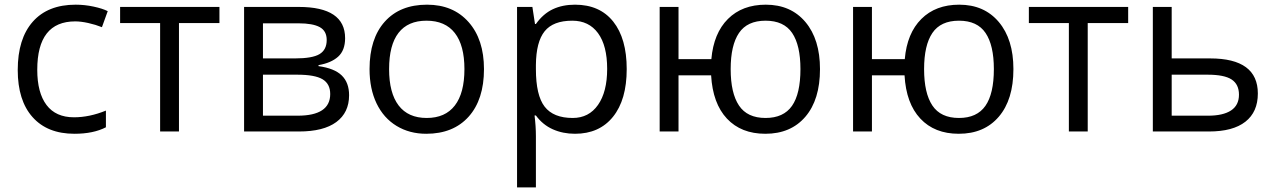

<svg xmlns="http://www.w3.org/2000/svg" viewBox="-20 -565 5479 825"><path d="M299.8 9.8Q183.6 9.8 119.9 -61.8Q56.2 -133.3 56.2 -264.2Q56.2 -398.4 120.8 -471.7Q185.5 -544.9 305.2 -544.9Q343.8 -544.9 382.3 -536.6Q420.9 -528.3 442.9 -517.1L418 -448.2Q391.1 -459 359.4 -466.1Q327.6 -473.1 303.2 -473.1Q140.1 -473.1 140.1 -265.1Q140.1 -166.5 179.9 -113.8Q219.7 -61 297.9 -61Q364.7 -61 435.1 -89.8V-18.1Q381.3 9.8 299.8 9.8Z M922.9 -465.8H749V0H668V-465.8H496.1V-535.2H922.9Z M1462.9 -400.9Q1462.9 -348.6 1432.9 -321.5Q1402.8 -294.4 1348.6 -285.2V-280.8Q1417 -271.5 1448.5 -240.7Q1480 -210 1480 -155.8Q1480 -81.1 1425 -40.5Q1370.1 0 1264.6 0H1028.8V-535.2H1263.7Q1462.9 -535.2 1462.9 -400.9ZM1398.9 -161.1Q1398.9 -204.6 1366 -224.4Q1333 -244.1 1256.8 -244.1H1109.9V-67.9H1258.8Q1398.9 -67.9 1398.9 -161.1ZM1383.8 -393.1Q1383.8 -432.1 1353.8 -448.5Q1323.7 -464.8 1262.7 -464.8H1109.9V-314H1247.1Q1322.3 -314 1353 -332.5Q1383.8 -351.1 1383.8 -393.1Z M2059.6 -268.1Q2059.6 -137.2 1993.7 -63.7Q1927.7 9.8 1811.5 9.8Q1739.7 9.8 1684.1 -23.9Q1628.4 -57.6 1598.1 -120.6Q1567.9 -183.6 1567.9 -268.1Q1567.9 -398.9 1633.3 -471.9Q1698.7 -544.9 1814.9 -544.9Q1927.2 -544.9 1993.4 -470.2Q2059.6 -395.5 2059.6 -268.1ZM1651.9 -268.1Q1651.9 -165.5 1692.9 -111.8Q1733.9 -58.1 1813.5 -58.1Q1893.1 -58.1 1934.3 -111.6Q1975.6 -165 1975.6 -268.1Q1975.6 -370.1 1934.3 -423.1Q1893.1 -476.1 1812.5 -476.1Q1732.9 -476.1 1692.4 -423.8Q1651.9 -371.6 1651.9 -268.1Z M2450.7 9.8Q2398.4 9.8 2355.2 -9.5Q2312 -28.8 2282.7 -68.8H2276.9Q2282.7 -22 2282.7 20V240.2H2201.7V-535.2H2267.6L2278.8 -461.9H2282.7Q2314 -505.9 2355.5 -525.4Q2397 -544.9 2450.7 -544.9Q2557.1 -544.9 2615 -472.2Q2672.9 -399.4 2672.9 -268.1Q2672.9 -136.2 2614 -63.2Q2555.2 9.8 2450.7 9.8ZM2439 -476.1Q2356.9 -476.1 2320.3 -430.7Q2283.7 -385.3 2282.7 -286.1V-268.1Q2282.7 -155.3 2320.3 -106.7Q2357.9 -58.1 2440.9 -58.1Q2510.3 -58.1 2549.6 -114.3Q2588.9 -170.4 2588.9 -269Q2588.9 -369.1 2549.6 -422.6Q2510.3 -476.1 2439 -476.1Z M3503.4 -268.1Q3503.4 -136.7 3440.7 -63.5Q3377.9 9.8 3268.6 9.8Q3164.6 9.8 3103.5 -55.4Q3042.5 -120.6 3035.6 -241.2H2895.5V0H2814.5V-535.2H2895.5V-311H3036.6Q3046.4 -422.4 3107.9 -483.6Q3169.4 -544.9 3270.5 -544.9Q3377.9 -544.9 3440.7 -470.5Q3503.4 -396 3503.4 -268.1ZM3119.6 -268.1Q3119.6 -165 3155.3 -111.6Q3190.9 -58.1 3269.5 -58.1Q3346.7 -58.1 3383.1 -110.1Q3419.4 -162.1 3419.4 -268.1Q3419.4 -370.6 3383.8 -423.3Q3348.1 -476.1 3269.5 -476.1Q3190.9 -476.1 3155.3 -423.3Q3119.6 -370.6 3119.6 -268.1Z M4334.5 -268.1Q4334.5 -136.7 4271.7 -63.5Q4209 9.8 4099.6 9.8Q3995.6 9.8 3934.6 -55.4Q3873.5 -120.6 3866.7 -241.2H3726.6V0H3645.5V-535.2H3726.6V-311H3867.7Q3877.4 -422.4 3939 -483.6Q4000.5 -544.9 4101.6 -544.9Q4209 -544.9 4271.7 -470.5Q4334.5 -396 4334.5 -268.1ZM3950.7 -268.1Q3950.7 -165 3986.3 -111.6Q4022 -58.1 4100.6 -58.1Q4177.7 -58.1 4214.1 -110.1Q4250.5 -162.1 4250.5 -268.1Q4250.5 -370.6 4214.8 -423.3Q4179.2 -476.1 4100.6 -476.1Q4022 -476.1 3986.3 -423.3Q3950.7 -370.6 3950.7 -268.1Z M4827.6 -465.8H4653.8V0H4572.8V-465.8H4400.9V-535.2H4827.6Z M5014.6 -314H5179.7Q5384.8 -314 5384.8 -163.1Q5384.8 -84 5331.3 -42Q5277.8 0 5174.8 0H4933.6V-535.2H5014.6ZM5014.6 -244.1V-67.9H5170.9Q5235.4 -67.9 5269.5 -90.3Q5303.7 -112.8 5303.7 -158.2Q5303.7 -202.6 5272.2 -223.4Q5240.7 -244.1 5168.5 -244.1Z"/></svg>

Font: f06252833
Style: Regular
Weight: 400
Foundry: Ascender Corporation
Version: Version 1.10